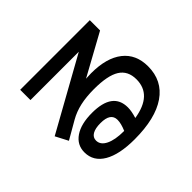

<svg xmlns="http://www.w3.org/2000/svg" viewBox="-167 -1007 1334 1334"><g transform="rotate(-45 500.0 -340.0)"><path d="M166 -120Q166 -193 227.5 -235Q289 -277 397 -277Q601 -277 601 -127Q601 -90 585 -39Q781 -70 781 -223Q781 -307 719.5 -345.5Q658 -384 524 -384Q447 -384 387.5 -370.5Q328 -357 279 -329L147 -253L99 -345L633 -642H158V-743H842V-642L536 -474Q574 -476 588 -476Q739 -476 820.5 -412Q902 -348 902 -230Q902 -89 792 -13Q682 63 477 63Q328 63 247 15.5Q166 -32 166 -120ZM463 -30H467Q489 -81 489 -117Q489 -185 389 -185Q337 -185 309 -168.5Q281 -152 281 -121Q281 -78 330 -54Q379 -30 463 -30Z"/></g></svg>

Font: Enso SemiBold
Style: Regular
Weight: 600
Designer: Coji Morishita
Foundry: UNDERFOREST DESIGN
Version: Version 1.000